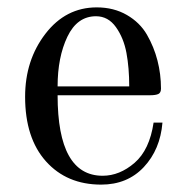

<svg xmlns="http://www.w3.org/2000/svg" viewBox="-20 -488 500 520"><path d="M136 -254H330Q330 -304 322.5 -344.5Q315 -385 294 -414.5Q273 -444 240 -444Q189 -444 162.5 -388.5Q136 -333 136 -254ZM48 -226Q48 -325 103 -396.5Q158 -468 242 -468Q288 -468 323.5 -447.5Q359 -427 378 -394Q397 -361 406.5 -324Q416 -287 416 -248Q416 -237 409 -233.5Q402 -230 385 -230H136Q136 -12 258 -12Q304 -12 344.5 -47Q385 -82 396 -156H420Q414 -83 369.5 -35.5Q325 12 254 12Q161 12 104.5 -51Q48 -114 48 -226Z"/></svg>

Font: Old Standard TT
Style: Regular
Weight: 400
Designer: Alexey Kryukov <alexios@thessalonica.org.ru>
Version: Version 2.2